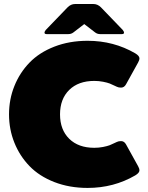

<svg xmlns="http://www.w3.org/2000/svg" viewBox="-20 -920 740 957"><path d="M400 -900H445.8Q466.7 -900 483.3 -883.3L591.7 -770.8Q598.3 -762.5 598.3 -757.5Q598.3 -750 587.5 -750H479.2Q465 -750 454.2 -758.3L400 -800L345.8 -758.3Q335 -750 320.8 -750H212.5Q201.7 -750 201.7 -757.5Q201.7 -762.5 208.3 -770.8L316.7 -883.3Q333.3 -900 354.2 -900ZM416.7 -716.7Q546.7 -716.7 654.2 -654.2Q675 -641.7 675 -629.2Q675 -620 668.3 -608.3L608.3 -500Q599.2 -483.3 583.3 -483.3Q570.8 -483.3 562.5 -487.5Q561.7 -487.5 550 -493.3Q538.3 -499.2 526.7 -503.8Q515 -508.3 493.8 -512.5Q472.5 -516.7 450 -516.7Q370.8 -516.7 325 -471.7Q279.2 -426.7 279.2 -350Q279.2 -273.3 325 -228.3Q370.8 -183.3 450 -183.3Q472.5 -183.3 493.8 -187.5Q515 -191.7 526.7 -196.2Q538.3 -200.8 550 -206.7Q561.7 -212.5 562.5 -212.5Q570.8 -216.7 583.3 -216.7Q599.2 -216.7 608.3 -200L668.3 -91.7Q675 -80 675 -70.8Q675 -58.3 654.2 -45.8Q546.7 16.7 416.7 16.7Q325.8 16.7 250.8 -12.5Q175.8 -41.7 127.1 -92.1Q78.3 -142.5 51.7 -208.8Q25 -275 25 -350Q25 -425 51.7 -491.2Q78.3 -557.5 127.1 -607.9Q175.8 -658.3 250.8 -687.5Q325.8 -716.7 416.7 -716.7Z"/></svg>

Font: BoonTook Mon
Style: Regular
Weight: 400
Designer: Sungsit Sawaiwan
Foundry: FontUni
Version: Version 3.0